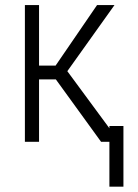

<svg xmlns="http://www.w3.org/2000/svg" viewBox="-20 -548 535 742"><path d="M195.8 -241.2H130.9V0H76.2V-528.3H130.9V-294.4H194.8L355 -528.3H422.4L240.2 -272.9L441.4 0H370.6ZM457 173.3H402.8V-61H457Z"/></svg>

Font: Roboto Condensed Light
Style: Regular
Weight: 300
Designer: Google
Version: Version 2.134; 2016